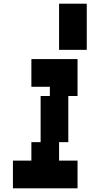

<svg xmlns="http://www.w3.org/2000/svg" viewBox="-20 -1020 490 1040"><path d="M250 -500H200V-250H150V-150H50V0H400V-150H300V-250H350V-500H400V-700H150V-550H250ZM300 -750H450V-1000H300Z"/></svg>

Font: LS-VG5000 Bold Shifted
Style: Regular
Weight: 400
Designer: Justin Bihan, 2021
Foundry: Justin Bihan, 2021
Version: Version 1.000;Glyphs 3.1.2 (3151)